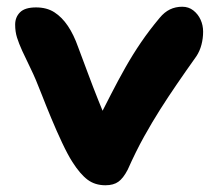

<svg xmlns="http://www.w3.org/2000/svg" viewBox="-20 -540 648 570"><path d="M293 10Q262 10 240 -6.5Q218 -23 195 -59Q181 -81 164.5 -116Q148 -151 132 -189.5Q116 -228 104 -259Q86 -306 71 -336.5Q56 -367 46 -389Q36 -411 30.5 -428.5Q25 -446 25 -467Q25 -489 39.5 -503.5Q54 -518 87 -518Q119 -518 141.5 -503.5Q164 -489 181.5 -463Q199 -437 212 -400Q226 -363 241 -322.5Q256 -282 272 -242Q288 -202 304 -165L265 -173Q289 -220 310 -261Q331 -302 352.5 -340Q374 -378 398.5 -414Q423 -450 454 -487Q468 -504 484.5 -512Q501 -520 521 -520Q540 -520 554 -509Q568 -498 575.5 -481.5Q583 -465 583 -446Q583 -426 578 -407Q573 -388 563 -373Q531 -328 505 -290Q479 -252 455.5 -215Q432 -178 408 -135Q384 -92 359 -36Q346 -11 331.5 -0.5Q317 10 293 10Z"/></svg>

Font: Shantell Sans Light
Style: Bold
Weight: 700
Version: Version 1.011;[c5ecc13dd]